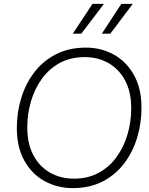

<svg xmlns="http://www.w3.org/2000/svg" viewBox="-20 -961 771 992"><path d="M506 -787 607 -941H666L550 -787ZM356 -787 458 -941H517L400 -787ZM356 11Q277 11 211 -25Q145 -61 106 -130.5Q67 -200 67 -299Q67 -381 90 -455.5Q113 -530 158 -588.5Q203 -647 270 -681Q337 -715 424 -715Q503 -715 568 -679Q633 -643 672 -573.5Q711 -504 711 -405Q711 -324 688.5 -249.5Q666 -175 621 -116Q576 -57 509.5 -23Q443 11 356 11ZM362 -38Q434 -38 489.5 -68Q545 -98 582.5 -150Q620 -202 639 -267Q658 -332 658 -402Q658 -486 626.5 -545Q595 -604 540.5 -635Q486 -666 419 -666Q345 -666 289.5 -636Q234 -606 196.5 -554Q159 -502 140 -437Q121 -372 121 -302Q121 -218 152.5 -159Q184 -100 238.5 -69Q293 -38 362 -38Z"/></svg>

Font: Prodigy Sans Light
Style: Italic
Weight: 300
Italic angle: -13°
Designer: Wei Huang
Foundry: Wei Huang
Version: Version 1.003; ttfautohint (v1.8.3)